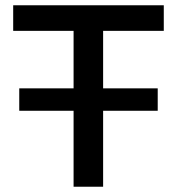

<svg xmlns="http://www.w3.org/2000/svg" viewBox="-20 -708 670 728"><path d="M53 -288V-373H578V-288ZM259 0V-591H30V-688H601V-591H371V0Z"/></svg>

Font: Saira SemiExpanded Medium
Style: Regular
Weight: 500
Width: 6
Designer: Hector Gatti with collaboration of the Omnibus-Type team
Foundry: Omnibus-Type
Version: Version 1.101